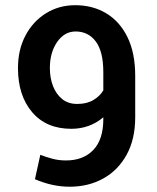

<svg xmlns="http://www.w3.org/2000/svg" viewBox="-20 -705 602 735"><path d="M268.1 -685.1Q334.5 -685.1 386.2 -654.3Q438 -623.5 467.8 -563.2Q497.6 -502.9 497.6 -414.1V-256.3Q497.6 -171.9 464.6 -112.3Q431.6 -52.7 375 -21.5Q318.4 9.8 246.6 9.8Q180.2 9.8 113.8 -19L134.3 -112.3Q155.8 -104 180.2 -97.4Q204.6 -90.8 232.4 -90.8Q298.8 -90.8 337.2 -130.9Q375.5 -170.9 375.5 -249V-255.9Q323.2 -211.9 252.9 -211.9Q157.2 -211.9 103 -275.6Q48.8 -339.4 48.8 -444.3Q48.8 -514.6 77.4 -568.8Q106 -623 155.8 -654.1Q205.6 -685.1 268.1 -685.1ZM275.4 -307.1Q312.5 -307.1 337.4 -322Q362.3 -336.9 375.5 -358.9V-429.2Q375.5 -507.8 346.7 -546.1Q317.9 -584.5 269.5 -584.5Q226.6 -584.5 198.7 -544.2Q170.9 -503.9 170.9 -444.3Q170.9 -406.2 183.1 -375Q195.3 -343.8 218.5 -325.4Q241.7 -307.1 275.4 -307.1Z"/></svg>

Font: Robert Sans
Style: Bold
Weight: 700
Designer: Christian Robertson (extended by Adam Twardoch)
Foundry: Google
Version: Version 12.135;April 2, 2019;FontCreator 11.5.0.2425 64-bit;